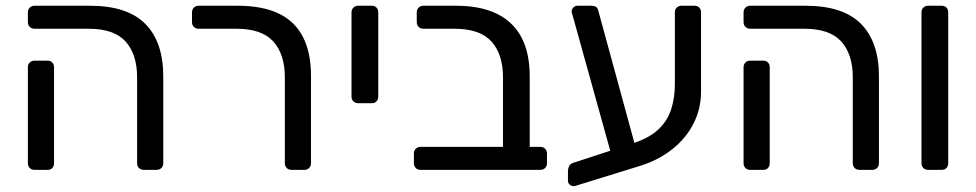

<svg xmlns="http://www.w3.org/2000/svg" viewBox="-20 -591 3396 668"><path d="M480 0Q470 0 463.5 -6.5Q457 -13 457 -23V-322Q457 -402 417 -446.5Q377 -491 288 -491H100Q90 -491 83.5 -497.5Q77 -504 77 -514V-548Q77 -558 83.5 -564.5Q90 -571 100 -571H293Q423 -571 485.5 -508Q548 -445 548 -325V-23Q548 -13 541.5 -6.5Q535 0 525 0ZM100 0Q90 0 83.5 -6.5Q77 -13 77 -23V-357Q77 -367 83.5 -373.5Q90 -380 100 -380H146Q156 -380 162 -373.5Q168 -367 168 -357V-23Q168 -13 162 -6.5Q156 0 146 0Z M994 0Q984 0 977.5 -6.5Q971 -13 971 -23V-322Q971 -402 931 -446.5Q891 -491 802 -491H671Q661 -491 654.5 -497.5Q648 -504 648 -514V-548Q648 -558 654.5 -564.5Q661 -571 671 -571H807Q893 -571 949.5 -544Q1006 -517 1034 -462.5Q1062 -408 1062 -327V-23Q1062 -13 1055.5 -6.5Q1049 0 1039 0Z M1226 -232Q1216 -232 1209.5 -238.5Q1203 -245 1203 -255V-548Q1203 -558 1209.5 -564.5Q1216 -571 1226 -571H1274Q1284 -571 1290 -564.5Q1296 -558 1296 -548V-255Q1296 -245 1290 -238.5Q1284 -232 1274 -232Z M1443 0Q1433 0 1426.5 -6.5Q1420 -13 1420 -23V-57Q1420 -67 1426.5 -73.5Q1433 -80 1443 -80H1730V-322Q1730 -402 1690 -446.5Q1650 -491 1561 -491H1453Q1443 -491 1436.5 -497.5Q1430 -504 1430 -514V-548Q1430 -558 1436.5 -564.5Q1443 -571 1453 -571H1566Q1652 -571 1709 -543Q1766 -515 1794.5 -460.5Q1823 -406 1823 -325V-80H1860Q1870 -80 1876.5 -73.5Q1883 -67 1883 -57V-23Q1883 -13 1876.5 -6.5Q1870 0 1860 0Z M1984 55Q1974 59 1965 53.5Q1956 48 1956 38V4Q1956 -5 1960 -13Q1964 -21 1973 -24L2184 -93Q2241 -112 2272 -142Q2303 -172 2315.5 -212Q2328 -252 2328 -299V-548Q2328 -558 2334.5 -564.5Q2341 -571 2351 -571H2396Q2407 -571 2413 -564.5Q2419 -558 2419 -548V-271Q2419 -213 2393 -161.5Q2367 -110 2318.5 -71.5Q2270 -33 2204 -13ZM2115 -24 1974 -531Q1972 -539 1970.5 -543Q1969 -547 1969 -551Q1969 -559 1975 -565Q1981 -571 1989 -571H2038Q2057 -571 2061 -556L2200 -47Z M2970 0Q2960 0 2953.5 -6.5Q2947 -13 2947 -23V-322Q2947 -402 2907 -446.5Q2867 -491 2778 -491H2590Q2580 -491 2573.5 -497.5Q2567 -504 2567 -514V-548Q2567 -558 2573.5 -564.5Q2580 -571 2590 -571H2783Q2913 -571 2975.5 -508Q3038 -445 3038 -325V-23Q3038 -13 3031.5 -6.5Q3025 0 3015 0ZM2590 0Q2580 0 2573.5 -6.5Q2567 -13 2567 -23V-357Q2567 -367 2573.5 -373.5Q2580 -380 2590 -380H2636Q2646 -380 2652 -373.5Q2658 -367 2658 -357V-23Q2658 -13 2652 -6.5Q2646 0 2636 0Z M3209 0Q3199 0 3192.5 -6.5Q3186 -13 3186 -23V-548Q3186 -558 3192.5 -564.5Q3199 -571 3209 -571H3256Q3267 -571 3273 -564.5Q3279 -558 3279 -548V-23Q3279 -13 3273 -6.5Q3267 0 3256 0Z"/></svg>

Font: Rubik Light
Style: Regular
Weight: 400
Version: Version 2.101